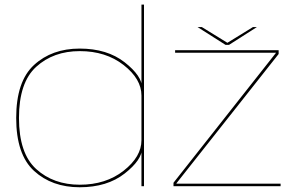

<svg xmlns="http://www.w3.org/2000/svg" viewBox="-20 -805 1308 830"><path d="M591.5 0H602.5V-785H591.5V-146.5ZM324.5 4.5Q443 4.5 518.8 -54.8Q594.5 -114 594.5 -166L591.5 -199Q591.5 -127.5 514.5 -67Q437.5 -6.5 325 -6.5Q211 -6.5 136.5 -74.2Q62 -142 62 -295Q62 -448.5 136.5 -516.2Q211 -584 325 -584Q437.5 -584 514.5 -523.8Q591.5 -463.5 591.5 -392L594.5 -424.5Q594.5 -476.5 518.8 -535.8Q443 -595 324.5 -595Q204.5 -595 127.2 -524.2Q50 -453.5 50 -295Q50 -137 127.2 -66.2Q204.5 4.5 324.5 4.5ZM730 0H1193V-11H743V-13L1184.5 -571.5V-588H737V-577H1173V-576.5L730 -15ZM955 -611H970L1090.5 -688H1073.5L963 -620L852.5 -688H834Z"/></svg>

Font: Anybody Expanded Thin
Style: Regular
Weight: 250
Width: 7
Version: Version 1.113;gftools[0.9.25]